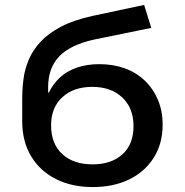

<svg xmlns="http://www.w3.org/2000/svg" viewBox="-20 -749 748 778"><path d="M356 9Q271 9 206.5 -23.5Q142 -56 106 -116Q70 -176 70 -258V-348Q70 -387 75 -427.5Q80 -468 96.5 -507Q113 -546 144.5 -580Q176 -614 227.5 -641Q279 -668 357 -685L564 -729L593 -636L363 -589Q266 -568 220.5 -521Q175 -474 175 -395V-374H178Q195 -409 223 -435Q251 -461 291.5 -475Q332 -489 383 -489Q438 -489 484.5 -472.5Q531 -456 565.5 -423.5Q600 -391 619.5 -345.5Q639 -300 639 -244Q639 -167 603 -110Q567 -53 503.5 -22Q440 9 356 9ZM355 -83Q431 -83 476 -123.5Q521 -164 521 -238Q521 -311 475.5 -354Q430 -397 354 -397Q278 -397 232.5 -355Q187 -313 187 -241Q187 -166 232.5 -124.5Q278 -83 355 -83Z"/></svg>

Font: Nunito Sans 7pt SemiExpanded SemiBold
Style: Regular
Weight: 600
Width: 6
Designer: Vernon Adams
Foundry: Vernon Adams
Version: Version 3.101;gftools[0.9.27]